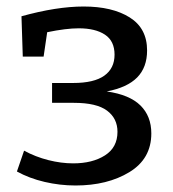

<svg xmlns="http://www.w3.org/2000/svg" viewBox="-20 -560 531 590"><path d="M445 -150Q445 -72 377.5 -31Q310 10 212 10Q164 10 117 -1Q70 -12 32 -33L54 -97Q89 -78 128.5 -68Q168 -58 205 -58Q264 -58 302.5 -82.5Q341 -107 341 -155Q341 -196 309 -220Q277 -244 207 -244H140V-305H205Q269 -305 300.5 -327.5Q332 -350 332 -392Q332 -434 302.5 -453.5Q273 -473 222 -473Q183 -473 125 -461L114 -386H50L46 -510Q154 -540 237 -540Q325 -540 378.5 -506.5Q432 -473 432 -405Q432 -353 401.5 -322Q371 -291 308 -279Q378 -269 411.5 -236Q445 -203 445 -150Z"/></svg>

Font: Bitter Pro Medium
Style: Regular
Weight: 500
Designer: Sol Matas, and Bitter project Authors
Foundry: Sol Matas
Version: Version 1.010